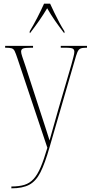

<svg xmlns="http://www.w3.org/2000/svg" viewBox="-20 -786 496 1046"><path d="M42 230Q84 230 113 221Q142 212 163 189Q184 166 201.5 125Q219 84 238 19L75 -468Q66 -495 60 -507.5Q54 -520 43 -523Q32 -526 10 -526H8V-536H160V-526H150Q115 -526 105 -521.5Q95 -517 95 -505Q95 -496 101 -478Q107 -460 118 -428L183 -228Q209 -148 225 -99Q241 -50 250 -21Q258 -50 271 -95.5Q284 -141 298 -191L369 -434Q375 -457 380 -475.5Q385 -494 385 -504Q385 -515 377.5 -520.5Q370 -526 336 -526H311V-536H454V-526H449Q429 -526 418.5 -521.5Q408 -517 401.5 -501.5Q395 -486 386 -453L250 16Q225 104 200.5 152.5Q176 201 139.5 220.5Q103 240 43 240H42ZM142 -616Q160 -645 182.5 -688.5Q205 -732 220 -766H253Q263 -744 276.5 -716Q290 -688 304 -662Q318 -636 331 -616V-606H329Q300 -644 278.5 -675Q257 -706 237 -741Q216 -706 194.5 -675Q173 -644 144 -606H142Z"/></svg>

Font: Noto Serif Display Condensed Thin
Style: Regular
Weight: 100
Width: 3
Designer: Monotype Design Team
Foundry: Monotype Imaging Inc.
Version: Version 2.009